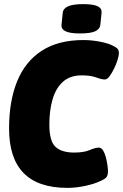

<svg xmlns="http://www.w3.org/2000/svg" viewBox="-20 -902 596 930"><path d="M306 8Q23 8 24 -281Q24 -412 63 -508Q102 -604 182 -656Q262 -708 384 -708Q424 -708 465 -700Q506 -692 528 -680Q543 -673 549.5 -665.5Q556 -658 556 -644Q556 -633 549.5 -612Q543 -591 532.5 -569.5Q522 -548 510.5 -532.5Q499 -517 488 -517Q472 -517 445.5 -527Q419 -537 376 -537Q320 -537 285.5 -506.5Q251 -476 235 -422Q219 -368 219 -299Q219 -218 249 -190.5Q279 -163 339 -163Q386 -163 414 -175Q442 -187 459 -187Q471 -187 479.5 -173Q488 -159 493 -139.5Q498 -120 500.5 -101Q503 -82 503 -73Q503 -52 495 -43Q487 -34 466 -25Q437 -11 392.5 -1.5Q348 8 306 8ZM368 -740Q319 -740 297.5 -750.5Q276 -761 278 -782L284 -840Q286 -861 310 -871.5Q334 -882 383 -882Q433 -882 453.5 -871.5Q474 -861 472 -840L466 -782Q464 -761 441 -750.5Q418 -740 368 -740Z"/></svg>

Font: Asap Semi Condensed Semi Condensed Black
Style: Italic
Weight: 900
Width: 4
Italic angle: -6°
Designer: Pablo Cosgaya
Foundry: Omnibus-Type
Version: Version 3.001; ttfautohint (v1.8.4.7-5d5b)